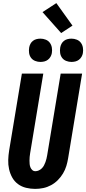

<svg xmlns="http://www.w3.org/2000/svg" viewBox="-20 -1209 556 1237"><path d="M207 8Q177 8 148 1Q119 -6 96 -23Q73 -40 59 -65Q45 -90 38.5 -119Q32 -148 33 -178.5Q34 -209 39 -240L121 -735H259L174 -221Q172 -209 171 -197.5Q170 -186 170 -174.5Q170 -163 171 -152Q172 -141 176 -131Q180 -121 188 -113.5Q196 -106 208 -106Q219 -106 230 -111Q241 -116 249.5 -124.5Q258 -133 263.5 -143.5Q269 -154 273 -165Q277 -176 279.5 -187Q282 -198 284 -209L371 -735H509L419 -190Q415 -165 407.5 -140Q400 -115 386 -91.5Q372 -68 352.5 -48.5Q333 -29 309 -16Q285 -3 259 2.5Q233 8 207 8ZM440 -810Q423 -810 406.5 -816.5Q390 -823 380 -836.5Q370 -850 367.5 -867.5Q365 -885 368 -903Q370 -915 376 -926.5Q382 -938 392.5 -946Q403 -954 415.5 -957Q428 -960 441 -960Q458 -960 474.5 -953.5Q491 -947 501 -933.5Q511 -920 514 -902.5Q517 -885 514 -867Q512 -855 505.5 -843.5Q499 -832 488.5 -824Q478 -816 465.5 -813Q453 -810 440 -810ZM240 -810Q223 -810 206.5 -816.5Q190 -823 180 -836.5Q170 -850 167.5 -867.5Q165 -885 168 -903Q170 -915 176 -926.5Q182 -938 192.5 -946Q203 -954 215.5 -957Q228 -960 241 -960Q258 -960 274.5 -953.5Q291 -947 301 -933.5Q311 -920 314 -902.5Q317 -885 314 -867Q312 -855 305.5 -843.5Q299 -832 288.5 -824Q278 -816 265.5 -813Q253 -810 240 -810ZM374 -996 254 -1131 343 -1189 447 -1044Z"/></svg>

Font: Iosevka Term Curly Hv Obl
Style: Regular
Weight: 900
Italic angle: -9°
Designer: Belleve Invis
Foundry: Belleve Invis
Version: Version 32.3.0